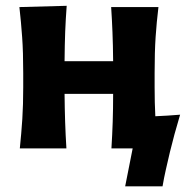

<svg xmlns="http://www.w3.org/2000/svg" viewBox="-20 -524 659 678"><path d="M50 0Q55.5 -53.5 58.8 -103.8Q62 -154 62 -216V-266Q62 -340.5 58.2 -393Q54.5 -445.5 48.5 -499L215.5 -503.5Q212 -457 210.2 -411.8Q208.5 -366.5 208 -308H379.5Q379 -365 377.2 -409.2Q375.5 -453.5 372.5 -499H539.5Q533 -445.5 529.5 -393Q526 -340.5 526 -266V-216Q526 -160 528.5 -113.5Q550 -114.5 572 -115.8Q594 -117 616 -119Q605 -82.5 596.2 -50Q587.5 -17.5 580 13Q573 43 566 73.5Q559 104 554 134H422L448.5 0H373.5Q376.5 -48.5 378 -93.8Q379.5 -139 379.5 -192.5H208Q208.5 -139 210 -93.8Q211.5 -48.5 214.5 0Z"/></svg>

Font: Commissioner Flair
Style: Bold
Weight: 700
Designer: Kostas Bartsokas
Foundry: Kostas Bartsokas
Version: Version 1.000; ttfautohint (v1.8.3)